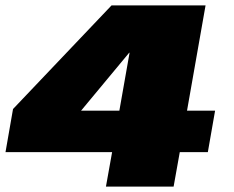

<svg xmlns="http://www.w3.org/2000/svg" viewBox="-34 -695 870 715"><path d="M360.5 0H612.5L635.5 -128.5H740L767 -283H662.5L731.5 -675H381.5L14.5 -289L-13.5 -128.5H383.5ZM268 -283 447 -498.5H448.5L410.5 -283Z"/></svg>

Font: Anybody Expanded Black
Style: Italic
Weight: 900
Width: 7
Italic angle: -10°
Version: Version 1.113;gftools[0.9.25]